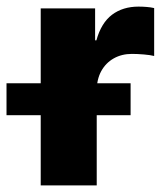

<svg xmlns="http://www.w3.org/2000/svg" viewBox="-70 -561 501 581"><path d="M53.2 0V-535.6H217.8V-439H221.7Q236.3 -491.7 269 -516.4Q301.8 -541 349.1 -541Q361.3 -541 373.5 -540Q385.7 -539.1 396.5 -536.6V-391.6Q385.3 -394.5 365.5 -396.2Q345.7 -397.9 329.1 -397.9Q298.3 -397.9 274.2 -384.3Q250 -370.6 236.3 -345.7Q222.7 -320.8 222.7 -286.6V0ZM-50.3 -212.4V-309.1H325.2V-212.4Z"/></svg>

Font: Inter 20pt ExtraBold
Style: Regular
Weight: 800
Version: Version 4.001;git-66647c0bb